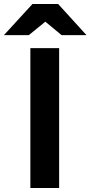

<svg xmlns="http://www.w3.org/2000/svg" viewBox="-74 -941 454 961"><path d="M78 0V-700H222V0ZM-54.5 -765 88.5 -921H217L359 -765H234.5L153 -832.5L70 -765Z"/></svg>

Font: Overpass ExtraBold
Style: Regular
Weight: 800
Designer: Delve Withrington, Dave Bailey, Thomas Jockin
Foundry: Delve Fonts LLC
Version: Version 4.000; ttfautohint (v1.8.3)